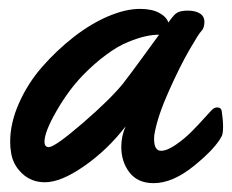

<svg xmlns="http://www.w3.org/2000/svg" viewBox="-20 -395 522 432"><path d="M479 -144Q481.9 -125 481.9 -109.9Q481.9 -94.7 479 -88.9Q464.8 -61 416.7 -22Q368.7 17.1 325.7 17.1Q290 17.1 271.5 -6.8Q252.9 -30.8 252.9 -64.5Q252.9 -88.9 262.7 -110.8Q222.2 -58.1 169.7 -21.5Q117.2 15.1 81.1 15.1Q50.8 15.1 29.8 -4.6Q8.8 -24.4 4.9 -51.8Q2.9 -63 2.9 -76.2Q2.9 -118.2 22.7 -162.8Q42.5 -207.5 74.7 -244.4Q106.9 -281.2 145.3 -311.3Q183.6 -341.3 223.1 -358.2Q262.7 -375 294.9 -375Q321.3 -375 337.9 -366.2Q354.5 -357.4 358.9 -344.2Q370.6 -361.8 378.7 -366.5Q386.7 -371.1 402.8 -371.1Q419.4 -371.1 429.7 -364.7Q439.9 -358.4 439.9 -345.7Q439.9 -332 433.1 -325.2Q427.2 -319.3 406.5 -283.4Q385.7 -247.6 360.6 -191.7Q335.4 -135.7 328.1 -96.2Q326.7 -91.3 326.7 -82.5Q326.7 -55.7 342.3 -55.7Q356 -55.7 376 -69.6Q396 -83.5 411.6 -99.4Q427.2 -115.2 442.1 -131.8Q457 -148.4 458 -148.9Q462.9 -153.3 468.8 -153.3Q478 -153.3 479 -144ZM337.9 -316.9Q323.2 -316.9 306.9 -313.2Q290.5 -309.6 268.1 -300.5Q245.6 -291.5 218.8 -271.7Q191.9 -252 165 -224.1Q133.3 -190.9 106.7 -144.5Q80.1 -98.1 80.1 -76.2Q80.1 -64 89.8 -64Q103.5 -64 166 -117.9Q228.5 -171.9 256.8 -207Q269.5 -223.1 299.8 -264.6Q330.1 -306.2 337.9 -316.9Z"/></svg>

Font: Yellowtail
Style: Regular
Weight: 400
Designer: Astigmatic (AOETI)
Foundry: Astigmatic (AOETI)
Version: Version 1.000